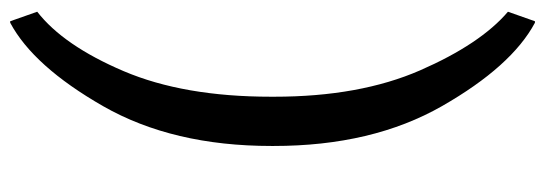

<svg xmlns="http://www.w3.org/2000/svg" viewBox="-365 -474 1065 375"><g transform="rotate(90 167.5 -286.5)"><path d="M265.1 -284.2Q265.1 -91.3 187.3 44.7Q109.4 180.7 24.4 226.1H21.5L2.9 173.3Q68.8 122.1 118.9 4.6Q168.9 -112.8 168.9 -283.2V-289.6Q168.9 -456.5 117.4 -574.5Q65.9 -692.4 2.9 -746.1L21.5 -798.8H24.4Q109.4 -753.4 187.3 -617.2Q265.1 -481 265.1 -288.6Z"/></g></svg>

Font: GeogebraSans
Style: Regular
Weight: 400
Designer: Google
Version: Version 1.100140; 2013